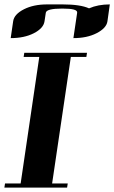

<svg xmlns="http://www.w3.org/2000/svg" viewBox="-20 -856 521 876"><path d="M0 0 2.9 -19H74.2L159.2 -596.2H87.9L90.8 -615.2H377L374 -596.2H303.2L217.8 -19H289.1L286.1 0ZM28.8 -682.1 40 -758.8Q44.4 -791 89.8 -814Q133.3 -835.9 194.8 -835.9H266.1Q346.7 -835.9 386.2 -817.9Q427.2 -835.9 481 -835.9L470.2 -758.8Q465.8 -727.5 419.9 -704.1Q376.5 -682.1 314.9 -682.1L332 -797.9Q333.5 -807.6 316.9 -812.3Q300.3 -816.9 264.2 -816.9Q191.9 -816.9 189 -797.9L183.1 -758.8Q178.7 -727.1 133.8 -704.1Q90.3 -682.1 28.8 -682.1Z"/></svg>

Font: Hjet
Style: Italic
Weight: 400
Designer: T. Christopher White
Version: Version 1.2